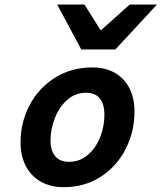

<svg xmlns="http://www.w3.org/2000/svg" viewBox="-20 -793 695 826"><path d="M377.4 -502.9Q433.1 -502.9 473.9 -479.7Q514.6 -456.5 536.6 -413.8Q558.6 -371.1 558.6 -313Q558.6 -227.5 521 -152.8Q483.4 -78.1 414.1 -33Q344.7 12.2 253.9 12.2Q197.8 12.2 155.8 -11.5Q113.8 -35.2 91.1 -78.6Q68.4 -122.1 68.4 -180.7Q68.4 -266.1 107.2 -340.1Q146 -414.1 216.3 -458.5Q286.6 -502.9 377.4 -502.9ZM197.3 -188Q197.3 -144 218 -120.4Q238.8 -96.7 276.4 -96.7Q322.8 -96.7 357.4 -126.2Q392.1 -155.8 410.6 -202.4Q429.2 -249 429.2 -298.8Q429.2 -345.2 409.4 -369.6Q389.6 -394 350.6 -394Q303.2 -394 268.3 -362.5Q233.4 -331.1 215.3 -283.2Q197.3 -235.4 197.3 -188ZM655.3 -773.4 476.1 -580.1H329.6L226.1 -773.4H343.3L413.6 -662.1L538.1 -773.4Z"/></svg>

Font: Lesson One
Style: Bold Italic
Weight: 700
Italic angle: -14°
Designer: But Ko, Victor Gaultney, Annie Olsen, Julie Remington, Don Collingsworth, Eric Hays, Becca Hirsbrunner
Version: Version 1.100